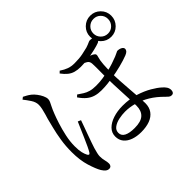

<svg xmlns="http://www.w3.org/2000/svg" viewBox="-193 -1072 1385 1385"><g transform="rotate(-45 500.0 -379.5)"><path d="M771.6 -711.9Q771.6 -756.5 803.4 -787.9Q835.3 -819.3 879.9 -819.3Q924.5 -819.3 955.9 -787.9Q987.4 -756.5 987.4 -711.9Q987.4 -667.2 955.9 -635.4Q924.5 -603.6 879.9 -603.6Q835.3 -603.6 803.4 -635.4Q771.6 -667.2 771.6 -711.9ZM804.8 -711.9Q804.8 -680.7 826.8 -658.7Q848.7 -636.8 879.9 -636.8Q911.3 -636.8 932.7 -658.7Q954.2 -680.7 954.2 -711.9Q954.2 -743.2 932.7 -764.7Q911.3 -786.2 879.9 -786.2Q848.7 -786.2 826.8 -764.7Q804.8 -743.2 804.8 -711.9ZM443.5 -694.2Q473.6 -674.1 499.2 -665.1Q524.7 -656 557.2 -656Q606.6 -656 640.5 -662.9Q674.5 -669.9 696.9 -675.7Q722.6 -684.3 733.9 -690Q745.1 -695.8 752.7 -695.8Q772.4 -695.8 785.4 -688.7Q798.3 -681.7 798.3 -667.2Q798.3 -658.4 793.3 -651.9Q788.3 -645.4 779.4 -641.4Q759.5 -633.7 723.8 -625.2Q688.2 -616.6 647.8 -611.2Q607.4 -605.8 570.2 -605.8Q539.5 -605.8 514.7 -612.8Q490 -619.7 469.5 -636.3Q449.1 -652.9 429 -680.1ZM411 -483.8Q431.5 -469.6 450.8 -457.4Q470 -445.2 494.3 -438.3Q518.5 -431.4 553.4 -431.4Q590.8 -431.4 622.3 -436.3Q653.9 -441.2 674 -445.3Q711.9 -453.1 744 -463.8Q776.2 -474.5 798.4 -483.5Q818.5 -492 827.3 -496.8Q836 -501.7 839.6 -501.7Q845.4 -501.7 853.8 -500.3Q862.2 -498.9 870.2 -495.2Q878.2 -491.5 883.7 -485.8Q889.2 -480.1 889.2 -471.3Q889.2 -461.8 881.9 -453.1Q874.6 -444.5 856.6 -437.2Q820.9 -423.2 770.8 -410.5Q720.6 -397.8 675.7 -390.8Q644.1 -386.1 615.8 -383.2Q587.5 -380.3 556.2 -380.3Q523.1 -380.3 495 -388.5Q466.9 -396.7 442.8 -416.3Q418.8 -435.8 396 -469.5ZM592.1 -613.7 624.1 -627.7Q640.1 -625.2 654 -621.5Q667.8 -617.9 679.8 -613.5Q691.9 -609.1 701.7 -602.1Q711.2 -596.7 712.8 -589.1Q714.4 -581.4 709.6 -567.4Q701.4 -540.9 698.9 -502.6Q696.4 -464.2 696.4 -418.6Q696.4 -380.8 699.2 -333.4Q702 -286 705.8 -239.1Q709.5 -192.1 712.3 -153Q715.1 -113.9 715.1 -91.9Q715.1 -50 694.4 -21.2Q673.7 7.5 636.1 21.6Q598.4 35.7 546.6 35.7Q502.3 35.7 466.9 23.1Q431.5 10.6 411.2 -14.1Q390.8 -38.7 390.8 -75.1Q390.8 -112.2 416.9 -139Q443.1 -165.7 487.2 -180.2Q531.4 -194.8 585.4 -194.8Q656.7 -194.8 714.3 -176.5Q771.9 -158.1 813.7 -133.5Q855.6 -108.9 877.9 -88.6Q895.5 -74.1 905 -59.1Q914.6 -44.1 914.6 -26.3Q914.6 -13.8 908.7 -5.4Q902.8 3 889.6 3Q878.3 3 868.9 -4.2Q859.4 -11.5 849.3 -22.1Q804.4 -68.2 757.2 -96.5Q710 -124.8 662.3 -138.4Q614.5 -152 567.7 -152Q537.1 -152 503.9 -145Q470.6 -138 448 -121.4Q425.4 -104.9 425.4 -77.6Q425.4 -48.3 453.1 -33.6Q480.8 -18.9 534.2 -18.9Q598.9 -18.9 627.9 -45.9Q656.9 -72.8 656.9 -123.8Q656.9 -148.2 655.2 -186.8Q653.5 -225.3 651.4 -268.6Q649.3 -311.9 647.7 -352.9Q646 -393.8 646 -423.6Q646 -449.2 646.3 -476.1Q646.5 -502.9 646.5 -526.2Q646.5 -549.4 645.4 -563.3Q644.4 -588 625.7 -598.8Q606.9 -609.7 592.1 -613.7ZM106.3 -735.9 122.6 -748.7Q135.7 -742.3 149.1 -734.7Q162.6 -727.1 176.2 -716.6Q191.6 -704.6 206.3 -685.2Q221 -665.9 230.6 -645.4Q240.3 -624.9 240.3 -608.6Q240.3 -596.9 234.6 -584.1Q228.8 -571.3 218.9 -552Q208.9 -532.6 196.5 -500.5Q186.1 -474.7 171.6 -429.7Q157.1 -384.8 145.7 -332.6Q134.4 -280.4 134.4 -231.1Q134.4 -191.4 140.1 -167.5Q145.7 -143.5 154.5 -126.9Q159.7 -117 165.6 -116.4Q171.5 -115.8 177.7 -125.8Q185.5 -137.6 198.6 -165.3Q211.7 -193 226.4 -226.9Q241.2 -260.8 254.7 -292.4Q268.2 -323.9 276.8 -342.9L299.9 -332.9Q292.7 -312.3 282.1 -283Q271.4 -253.6 260.1 -222.6Q248.7 -191.6 239.7 -165.1Q230.6 -138.6 225.6 -123.1Q219 -100.1 214.9 -82.6Q210.7 -65.1 210.7 -51.9Q210.7 -28 216.3 -6.8Q221.9 14.5 221.9 31.2Q221.9 43.5 215 51.4Q208.1 59.4 195.7 59.4Q182.1 59.4 170.1 50Q158.2 40.6 146.3 21.6Q128 -9.3 108.6 -72Q89.3 -134.7 89.3 -217.9Q89.3 -280 98.3 -336.3Q107.2 -392.6 118.8 -437.6Q130.4 -482.5 136.6 -508.6Q141.8 -525.7 147.9 -546.6Q154 -567.5 158.6 -588.6Q163.1 -609.7 163.1 -626.3Q163.1 -655 144.3 -683.6Q125.4 -712.2 106.3 -735.9Z"/></g></svg>

Font: Early Summer Mincho VF
Style: Regular
Weight: 250
Designer: GuiWonder
Version: Version 1.002